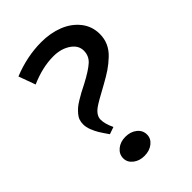

<svg xmlns="http://www.w3.org/2000/svg" viewBox="-212 -789 892 892"><g transform="rotate(-45 234.0 -343.5)"><path d="M43 -662.1Q137.2 -700.2 231 -700.2Q290.5 -700.2 339.8 -680.9Q389.2 -661.6 419.7 -623.3Q450.2 -585 450.2 -534.2Q450.2 -503.4 438.5 -477.3Q426.8 -451.2 403.3 -429.2Q379.9 -407.2 356.2 -391.1Q332.5 -375 297.9 -356Q220.7 -314.5 201.7 -300.3Q170.9 -277.3 170.9 -250Q170.9 -222.7 189 -184.1L153.8 -171.9Q133.3 -201.2 123.8 -216.8Q114.3 -232.4 106.2 -252.9Q98.1 -273.4 98.1 -292Q98.1 -306.6 102.3 -319.1Q106.4 -331.5 116.5 -343.3Q126.5 -355 136.5 -363.8Q146.5 -372.6 164.8 -383.8Q183.1 -395 196.8 -402.3Q210.4 -409.7 234.9 -421.9Q293 -452.6 317.9 -475.3Q342.8 -498 342.8 -532.2Q342.8 -567.4 308.1 -590.6Q273.4 -613.8 224.1 -613.8Q151.9 -613.8 73.2 -579.1ZM195.8 13.2Q163.6 13.2 140.9 -4.6Q118.2 -22.5 118.2 -48.8Q118.2 -76.2 140.6 -94.5Q163.1 -112.8 195.8 -112.8Q230 -112.8 252.4 -94.7Q274.9 -76.7 274.9 -48.8Q274.9 -22.5 252.4 -4.6Q230 13.2 195.8 13.2Z"/></g></svg>

Font: BioRhyme
Style: Regular
Weight: 400
Designer: Aoife Mooney
Foundry: Aoife Mooney Type
Version: Version 1.500;PS 001.500;hotconv 1.0.88;makeotf.lib2.5.64775